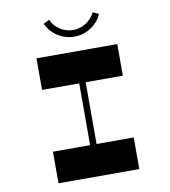

<svg xmlns="http://www.w3.org/2000/svg" viewBox="-95 -973 930 1053"><g transform="rotate(-10 370.0 -446.0)"><path d="M145 -520V-696H595V-520H388V-176H595V0H145V-176H352V-520ZM525 -876Q505 -831 463 -804Q421 -777 371 -777Q321 -777 279 -804Q237 -831 217 -876L250 -892Q266 -856 299 -835Q332 -814 371 -814Q410 -814 442.5 -835Q475 -856 492 -891Z"/></g></svg>

Font: Major Mono Display
Style: Regular
Weight: 400
Designer: Emre Parlak
Foundry: Emre Parlak
Version: Version 2.000; ttfautohint (v1.8) -l 8 -r 50 -G 200 -x 14 -D